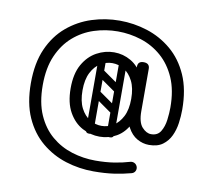

<svg xmlns="http://www.w3.org/2000/svg" viewBox="-78 -727 973 877"><g transform="rotate(10 409.0 -288.5)"><path d="M639 -152Q669 -152 683 -175Q697 -198 701 -229.5Q705 -261 705 -287Q705 -367 680 -424Q655 -481 613 -517.5Q571 -554 518 -571Q465 -588 409 -588Q353 -588 300 -571Q247 -554 205 -517.5Q163 -481 138 -424Q113 -367 113 -287Q113 -206 138 -149.5Q163 -93 205 -57.5Q247 -22 300 -5.5Q353 11 409 11Q456 11 495 5Q534 -1 567 -11Q578 -14 587 -9.5Q596 -5 600 5Q604 16 599 26Q594 36 582 39Q545 49 503.5 55Q462 61 409 61Q343 61 280.5 41.5Q218 22 167.5 -20Q117 -62 87.5 -128Q58 -194 58 -287Q58 -380 87.5 -446.5Q117 -513 167.5 -555.5Q218 -598 280.5 -618Q343 -638 409 -638Q475 -638 537.5 -618Q600 -598 650.5 -555.5Q701 -513 730.5 -446.5Q760 -380 760 -287Q760 -257 755.5 -224.5Q751 -192 738 -164.5Q725 -137 701 -119.5Q677 -102 638 -102Q609 -102 582.5 -117Q556 -132 539 -164Q522 -196 522 -248Q522 -253 522 -258.5Q522 -264 523 -269L577 -256V-248Q577 -196 597 -174Q617 -152 639 -152ZM409 -100Q367 -100 328.5 -120.5Q290 -141 265.5 -184.5Q241 -228 241 -295Q241 -363 265.5 -406Q290 -449 328.5 -470Q367 -491 409 -491Q451 -491 487 -470Q523 -449 545 -406Q567 -363 567 -295Q567 -228 545 -184.5Q523 -141 487 -120.5Q451 -100 409 -100ZM409 -150Q438 -150 463.5 -165.5Q489 -181 505.5 -213Q522 -245 522 -295Q522 -345 505.5 -377.5Q489 -410 463.5 -425.5Q438 -441 409 -441Q381 -441 355 -425.5Q329 -410 312.5 -377.5Q296 -345 296 -295Q296 -245 312.5 -213Q329 -181 355 -165.5Q381 -150 409 -150ZM549 -182Q522 -182 522 -208V-444Q522 -470 549 -470Q577 -470 577 -444V-208Q577 -182 549 -182ZM349 -303Q359 -316 372 -307L466 -241Q480 -232 469 -216Q459 -203 446 -212L352 -278Q347 -282 345.5 -289Q344 -296 349 -303ZM349 -401Q359 -414 372 -405L466 -339Q480 -330 469 -314Q459 -301 446 -310L352 -376Q347 -380 345.5 -387Q344 -394 349 -401ZM456 -105Q439 -105 439 -122V-454Q439 -471 456 -471Q474 -471 474 -455V-123Q474 -105 456 -105ZM360 -105Q343 -105 343 -122V-454Q343 -471 360 -471Q378 -471 378 -455V-123Q378 -105 360 -105Z"/></g></svg>

Font: Agu Display
Style: Regular
Weight: 400
Designer: Oluwaseun Badejo
Version: Version 1.103